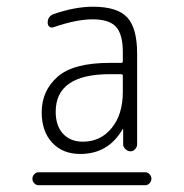

<svg xmlns="http://www.w3.org/2000/svg" viewBox="-20 -756 540 564"><path d="M340.8 -486.3V-533.2Q340.8 -538.1 335.9 -538.1H302.7Q143.6 -538.1 143.6 -427.7Q143.6 -386.7 165 -363.3Q186.5 -339.8 223.6 -339.8Q275.4 -339.8 308.1 -379.9Q340.8 -419.9 340.8 -486.3ZM335.9 -571.3Q340.8 -571.3 340.8 -576.2V-602.5Q340.8 -655.3 320.8 -677.2Q300.8 -699.2 252 -699.2Q204.1 -699.2 136.7 -675.8Q129.9 -673.8 125 -677.7Q120.1 -681.6 120.1 -689.5Q120.1 -708 137.7 -714.8Q201.2 -736.3 252.9 -736.3Q324.2 -736.3 353.5 -705.1Q382.8 -673.8 382.8 -598.6V-332Q382.8 -324.2 377 -317.9Q371.1 -311.5 363.3 -311.5Q355.5 -311.5 348.6 -317.9Q341.8 -324.2 341.8 -332V-376L340.8 -377Q339.8 -377 339.8 -376Q297.9 -303.7 215.8 -303.7Q164.1 -303.7 133.3 -336.9Q102.5 -370.1 102.5 -425.8Q102.5 -489.3 148.9 -530.3Q195.3 -571.3 302.7 -571.3ZM93.8 -211.9Q85.9 -211.9 80.6 -217.8Q75.2 -223.6 75.2 -231Q75.2 -238.3 80.6 -244.1Q85.9 -250 93.8 -250H406.2Q414.1 -250 419.4 -244.1Q424.8 -238.3 424.8 -231Q424.8 -223.6 419.4 -217.8Q414.1 -211.9 406.2 -211.9Z"/></svg>

Font: Rounded-L Mgen+ 1m light
Style: Regular
Weight: 200
Designer: [Source Han Sans]
Ryoko NISHIZUKA  (kana & ideographs); Paul D. Hunt (Latin, Greek & Cyrillic); Wenlong ZHANG  (bopomofo
Version: Version 1.059.20150602